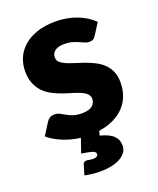

<svg xmlns="http://www.w3.org/2000/svg" viewBox="-133 -607 711 865"><g transform="rotate(-20 223.0 -174.0)"><path d="M382 -405Q376 -395.5 369.2 -391.5Q362.5 -387.5 352 -387.5Q341 -387.5 330 -392.2Q319 -397 306.2 -402.5Q293.5 -408 277.5 -412.8Q261.5 -417.5 241 -417.5Q211.5 -417.5 195.8 -406.2Q180 -395 180 -375Q180 -360.5 190.2 -351Q200.5 -341.5 217.5 -334.2Q234.5 -327 256 -320.5Q277.5 -314 300 -306Q322.5 -298 344 -287.2Q365.5 -276.5 382.5 -260.8Q399.5 -245 409.8 -222.5Q420 -200 420 -168.5Q420 -135 409.5 -106Q399 -77 378 -54.5Q357 -32 326.2 -17Q295.5 -2 255 4L249.5 25Q273.5 31 289.2 39Q305 47 314.2 56.8Q323.5 66.5 327.5 78Q331.5 89.5 331.5 102Q331.5 119.5 321.8 133.5Q312 147.5 294.5 157.5Q277 167.5 252.2 172.8Q227.5 178 197.5 178Q177 178 159.8 176Q142.5 174 123.5 170L137.5 123.5Q140.5 110 154.5 110Q162 110 169 111.8Q176 113.5 186.5 113.5Q199.5 113.5 205 109Q210.5 104.5 210.5 99Q210.5 88 195.2 83Q180 78 143.5 72.5L166.5 5.5Q122 0 81.8 -16.8Q41.5 -33.5 16 -56L52 -113Q58 -123 67.2 -128.8Q76.5 -134.5 91 -134.5Q104.5 -134.5 115.2 -128.5Q126 -122.5 138.5 -115.5Q151 -108.5 167.8 -102.5Q184.5 -96.5 210 -96.5Q228 -96.5 240.5 -100.2Q253 -104 260.5 -110.5Q268 -117 271.5 -125Q275 -133 275 -141.5Q275 -157 264.5 -167Q254 -177 237 -184.2Q220 -191.5 198.2 -197.8Q176.5 -204 154 -212Q131.5 -220 109.8 -231.2Q88 -242.5 71 -259.8Q54 -277 43.5 -302Q33 -327 33 -362.5Q33 -395.5 45.8 -425.2Q58.5 -455 84 -477.5Q109.5 -500 148 -513.2Q186.5 -526.5 238 -526.5Q266 -526.5 292.2 -521.5Q318.5 -516.5 341.5 -507.5Q364.5 -498.5 383.5 -486.2Q402.5 -474 417 -459.5Z"/></g></svg>

Font: Lato ExtraBold
Style: Regular
Weight: 800
Designer: Lukasz Dziedzic with Adam Twardoch and Botio Nikoltchev
Foundry: tyPoland Lukasz Dziedzic
Version: Version 2.015; 2015-08-06; http://www.latofonts.com/